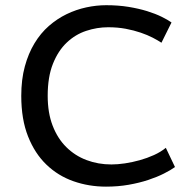

<svg xmlns="http://www.w3.org/2000/svg" viewBox="-20 -694 707 727"><path d="M642.6 -61.5Q626.5 -49.8 600.8 -36.9Q575.2 -23.9 541.5 -12.7Q507.8 -1.5 467.3 5.6Q426.8 12.7 381.3 12.7Q316.4 12.7 258.1 -7.8Q199.7 -28.3 155.8 -70.6Q111.8 -112.8 86.2 -177.5Q60.5 -242.2 60.5 -331.1Q60.5 -393.1 74 -442.4Q87.4 -491.7 110.6 -530Q133.8 -568.4 165 -595.7Q196.3 -623 232.2 -640.4Q268.1 -657.7 306.4 -666Q344.7 -674.3 382.3 -674.3Q427.7 -674.3 466.6 -668Q505.4 -661.6 536.9 -651.9Q568.4 -642.1 591.8 -630.6Q615.2 -619.1 629.4 -608.9L591.3 -532.2Q578.1 -541 558.3 -551.3Q538.6 -561.5 512.9 -570.3Q487.3 -579.1 456.3 -585Q425.3 -590.8 389.6 -590.8Q347.2 -590.8 306.2 -577.1Q265.1 -563.5 232.7 -532.7Q200.2 -502 180.4 -452.4Q160.6 -402.8 160.6 -331.1Q160.6 -266.6 179.4 -218Q198.2 -169.4 231 -137Q263.7 -104.5 307.6 -87.9Q351.6 -71.3 401.9 -71.3Q425.3 -71.3 453.1 -75.4Q481 -79.6 509 -87.4Q537.1 -95.2 563 -106.9Q588.9 -118.7 607.9 -134.3Z"/></svg>

Font: PT Astra Sans
Style: Regular
Weight: 400
Designer: A.Korolkova, I. Chaeva
Foundry: ParaType Ltd
Version: Version 1.001; ttfautohint (v1.6)